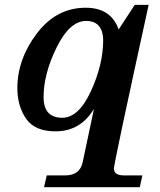

<svg xmlns="http://www.w3.org/2000/svg" viewBox="-20 -530 663 794"><path d="M558.1 244.1H162.1L173.3 195.3H250Q310.1 195.3 321.8 141.1L368.7 -80.1Q313 13.2 209.5 13.2Q123.5 13.2 87.6 -39.6Q51.8 -92.3 51.8 -165Q51.8 -285.2 132.3 -391.6Q212.9 -498 334.5 -498Q439 -498 470.7 -408.2L537.1 -509.8H594.7Q451.2 145.5 451.2 166.5Q451.2 195.3 491.7 195.3H568.8ZM237.3 -43Q305.2 -43 356 -153.1Q406.7 -263.2 406.7 -364.3Q406.7 -400.4 389.4 -421.9Q372.1 -443.4 335.9 -443.4Q268.1 -443.4 214.1 -333.7Q160.2 -224.1 160.2 -128.4Q160.2 -43 237.3 -43Z"/></svg>

Font: Munson
Style: Bold Italic
Weight: 700
Italic angle: -12°
Designer: Paul James MIller
Foundry: High-Logic / Made with FontCreator
Version: Version 2.10;May 5, 2019;FontCreator 11.5.0.2430 64-bit